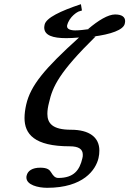

<svg xmlns="http://www.w3.org/2000/svg" viewBox="-20 -692 617 916"><path d="M371 -642 366 -672C267 -639 201 -607 193 -575C192 -569 191 -565 191 -561C191 -523 232 -510 296 -510C314 -510 333 -511 357 -513C191 -363 126 -284 105 -193C100 -171 97 -149 97 -129C97 -53 143 6 313 6C356 6 375 20 375 46C375 51 375 57 373 63C360 120 332 157 258 157C242 157 233 145 225 132C217 119 208 108 172 108C134 108 112 123 107 146C106 149 106 152 106 155C106 190 161 204 205 204C377 204 436.9 119 450 62C453 49 454 38 454 26C454 -37 406 -73 319 -73C230 -73 206 -104 206 -149C206 -166 209 -184 214 -203C231 -279 262 -347 436 -518L421 -517C511 -528 568 -550 575 -578C576 -583 577 -587 577 -591C577 -610 563 -623 529 -623C496 -623 449 -595 400 -553L413 -554C382 -550 359 -547 339 -547C315 -547 300 -554 300 -566V-570C311 -615 352 -636 355 -637Z"/></svg>

Font: Linux Libertine O
Style: Bold Italic
Weight: 700
Italic angle: -11.5°
Designer: Philipp H. Poll
Foundry: Philipp H. Poll
Version: Version 4.1.0